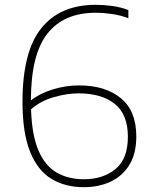

<svg xmlns="http://www.w3.org/2000/svg" viewBox="-20 -769 622 798"><path d="M328.5 9Q250.5 9 193.2 -26Q136 -61 104.8 -139Q73.5 -217 73.5 -346.5Q73.5 -554 151.5 -651.5Q229.5 -749 377.5 -749Q412 -749 447.8 -744Q483.5 -739 513.5 -727V-693Q482.5 -705.5 446 -710.8Q409.5 -716 378 -716Q245 -716 176.8 -629Q108.5 -542 108.5 -352Q146 -381 199.8 -397.5Q253.5 -414 308 -414Q418 -414 482.2 -361Q546.5 -308 546.5 -202Q546.5 -131 518 -84.2Q489.5 -37.5 440.2 -14.2Q391 9 328.5 9ZM306 -381Q259 -381 203.5 -365.2Q148 -349.5 109 -314.5Q112.5 -207 140 -143.2Q167.5 -79.5 215.5 -51.8Q263.5 -24 329 -24Q408 -24 459.8 -66.2Q511.5 -108.5 511.5 -200.5Q511.5 -293.5 457 -337.2Q402.5 -381 306 -381Z"/></svg>

Font: Encode Sans SemiExpanded SemiExpanded Thin
Style: Regular
Weight: 100
Width: 6
Designer: Multiple Designers
Foundry: Impallari Type
Version: Version 3.000; ttfautohint (v1.8.3) -l 8 -r 50 -G 200 -x 14 